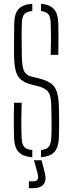

<svg xmlns="http://www.w3.org/2000/svg" viewBox="-20 -824 382 1011"><path d="M150 4Q100 0 77.8 -24Q55.5 -48 54 -98Q53 -133 52.8 -161.2Q52.5 -189.5 52.8 -218Q53 -246.5 54 -283H94Q92.5 -234.5 92.2 -190.8Q92 -147 94 -98Q95 -65 107 -50.8Q119 -36.5 150 -34ZM196 4V-34Q225.5 -37 236.8 -51.2Q248 -65.5 250 -98Q251.5 -122.5 251.5 -152.2Q251.5 -182 251 -211.8Q250.5 -241.5 250 -266Q249.5 -317 235.2 -338.2Q221 -359.5 181 -370L145 -379Q110.5 -388 91 -404Q71.5 -420 63.2 -449.5Q55 -479 54 -529Q53.5 -567.5 54 -612.5Q54.5 -657.5 55 -703Q56 -752.5 78 -776.5Q100 -800.5 150 -804V-766Q119.5 -763.5 107.8 -749.2Q96 -735 95 -702Q93.5 -656.5 94 -615.8Q94.5 -575 95 -529Q96 -473 106.2 -450.8Q116.5 -428.5 145 -421L182 -412Q223 -402 246 -386.2Q269 -370.5 278.8 -342Q288.5 -313.5 290 -266Q291 -239.5 291.2 -210.2Q291.5 -181 291.2 -152.2Q291 -123.5 290 -98Q288 -48 266.5 -24Q245 0 196 4ZM247 -535Q248.5 -587 248.5 -626.2Q248.5 -665.5 247 -702Q246 -734.5 235 -748.5Q224 -762.5 196 -766V-804Q243 -800 264.2 -776Q285.5 -752 287 -702Q288 -665.5 288 -624.8Q288 -584 287 -535ZM132 167V131H152Q172.5 131 178.2 120.5Q184 110 177 86L159 20H199L216 86Q226 125 209.8 146Q193.5 167 153 167Z"/></svg>

Font: Big Shoulders Stencil Text Thin
Style: Regular
Weight: 100
Designer: Patric King
Foundry: XO Type Co
Version: Version 2.001